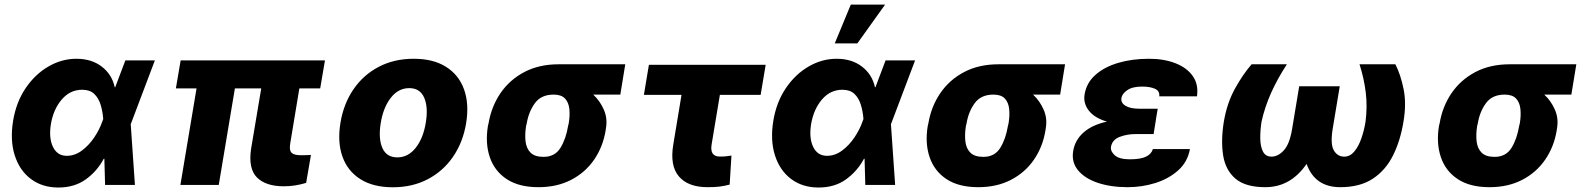

<svg xmlns="http://www.w3.org/2000/svg" viewBox="-20 -810 6946 841"><path d="M234.7 11.4Q164.1 11 114.7 -26.5Q65.3 -63.9 44.4 -130.1Q23.4 -196.4 37.6 -282Q51.1 -362.9 92.3 -423.8Q133.5 -484.7 191.9 -518.6Q250.4 -552.6 314.6 -552.6Q381.4 -552.6 426 -518.1Q470.5 -483.7 482.6 -427.9H484.7L529.1 -545.5H658.4L554.7 -271.3L552.6 -266.3L571 0H440.3L437.1 -114.7L434.3 -114.3Q405.2 -59.7 355.3 -24Q305.4 11.7 234.7 11.4ZM432.2 -288.7Q429.7 -321.7 420.8 -351Q411.9 -380.3 392.8 -398.6Q373.6 -416.9 340.2 -416.9Q286.9 -416.9 250.4 -374.1Q213.8 -331.3 202.8 -265.6Q193.2 -204.9 212.2 -166.2Q231.2 -127.5 272.4 -127.5Q307.9 -127.5 338.8 -150.6Q369.7 -173.7 392.8 -208.1Q415.8 -242.5 427.6 -276.3Z M1403.4 -545.5 1382.5 -422.9H1291.2L1251.4 -182.5Q1246.1 -152 1256.9 -141Q1267.8 -130 1299 -130Q1311.8 -130 1322.4 -130.5Q1333.1 -131 1342 -131.4L1321 -8.9Q1298.7 -2.1 1274.1 2Q1249.6 6 1223 6Q1144.2 6 1105.5 -32.7Q1066.8 -71.4 1079.9 -158.7L1124.3 -422.9H1008.9L938.2 0H770.2L840.9 -422.9H750.4L771.3 -545.5Z M1700.6 10.3Q1614.7 10.3 1558.6 -25.2Q1502.5 -60.7 1479.9 -124.3Q1457.4 -187.9 1471.2 -272Q1485.1 -355.8 1528.4 -419Q1571.7 -482.2 1639.2 -517.4Q1706.7 -552.6 1792.3 -552.6Q1878.2 -552.6 1934.1 -517Q1990.1 -481.5 2012.8 -418Q2035.5 -354.4 2021.7 -269.9Q2007.8 -186.4 1964.3 -123.2Q1920.8 -60 1853.5 -24.9Q1786.2 10.3 1700.6 10.3ZM1720.2 -120.7Q1768.1 -120.7 1801.1 -162.8Q1834.2 -204.9 1845.2 -273.4Q1856.2 -340.6 1837.9 -382.3Q1819.6 -424 1772.7 -424Q1724.8 -424 1691.8 -381.6Q1658.7 -339.1 1647.7 -271Q1636.7 -203.5 1654.8 -162.1Q1672.9 -120.7 1720.2 -120.7Z M2117.2 -258.5 2120 -269.9Q2132.5 -343.8 2172.4 -402.2Q2212.4 -460.6 2276.8 -494.5Q2341.3 -528.4 2426.8 -528.4H2718.8L2697.1 -395.6H2578.5Q2608 -368.3 2624.8 -329.9Q2641.7 -291.5 2634.2 -248.6L2632.8 -238.6Q2621.1 -166.9 2582.4 -110.6Q2543.7 -54.3 2481.7 -22.2Q2419.7 9.9 2338.8 9.9Q2253.2 9.9 2199.8 -25.2Q2146.3 -60.4 2125.5 -121.3Q2104.8 -182.2 2117.2 -258.5ZM2287.3 -269.9 2284.4 -258.5Q2278.4 -220.5 2282.1 -189.8Q2285.9 -159.1 2304.3 -141Q2322.8 -122.9 2360.8 -122.9Q2410.5 -122.9 2434.8 -162.3Q2459.2 -201.7 2468.4 -258.5L2471.2 -269.9Q2476.9 -304 2473.9 -332.6Q2470.9 -361.2 2454.9 -378.4Q2438.9 -395.6 2404.8 -395.6Q2350.5 -395.6 2323.2 -358.3Q2295.8 -321 2287.3 -269.9Z M3333.8 -526.3 3311.8 -394.5H3133.2L3096.9 -176.5Q3088.8 -124.3 3132.8 -124.3Q3150.6 -124.3 3160.5 -125.4Q3170.5 -126.4 3183.9 -128.6L3176.1 -1.4Q3153.1 4.6 3131.6 7.3Q3110.1 9.9 3079.5 9.9Q2994.3 9.9 2954 -36.9Q2913.7 -83.8 2929 -176.1L2965.2 -394.5H2800.4L2822.4 -526.3Z M3564.6 11.4Q3494 11 3444.6 -26.5Q3395.2 -63.9 3374.3 -130.1Q3353.3 -196.4 3367.5 -282Q3381 -362.9 3422.2 -423.8Q3463.4 -484.7 3521.8 -518.6Q3580.3 -552.6 3644.5 -552.6Q3711.3 -552.6 3755.9 -518.1Q3800.4 -483.7 3812.5 -427.9H3814.6L3859 -545.5H3988.3L3884.6 -271.3L3882.5 -266.3L3900.9 0H3770.2L3767 -114.7L3764.2 -114.3Q3735.1 -59.7 3685.2 -24Q3635.3 11.7 3564.6 11.4ZM3762.1 -288.7Q3759.6 -321.7 3750.7 -351Q3741.8 -380.3 3722.7 -398.6Q3703.5 -416.9 3670.1 -416.9Q3616.8 -416.9 3580.3 -374.1Q3543.7 -331.3 3532.7 -265.6Q3523.1 -204.9 3542.1 -166.2Q3561.1 -127.5 3602.3 -127.5Q3637.8 -127.5 3668.7 -150.6Q3699.6 -173.7 3722.7 -208.1Q3745.7 -242.5 3757.5 -276.3ZM3636.4 -620 3706.7 -789.8H3856.9L3735.4 -620Z M4043.7 -258.5 4046.5 -269.9Q4058.9 -343.8 4098.9 -402.2Q4138.8 -460.6 4203.3 -494.5Q4267.8 -528.4 4353.3 -528.4H4645.2L4623.6 -395.6H4505Q4534.4 -368.3 4551.3 -329.9Q4568.2 -291.5 4560.7 -248.6L4559.3 -238.6Q4547.6 -166.9 4508.9 -110.6Q4470.2 -54.3 4408.2 -22.2Q4346.2 9.9 4265.3 9.9Q4179.7 9.9 4126.2 -25.2Q4072.8 -60.4 4052 -121.3Q4031.2 -182.2 4043.7 -258.5ZM4213.8 -269.9 4210.9 -258.5Q4204.9 -220.5 4208.6 -189.8Q4212.4 -159.1 4230.8 -141Q4249.3 -122.9 4287.3 -122.9Q4337 -122.9 4361.3 -162.3Q4385.7 -201.7 4394.9 -258.5L4397.7 -269.9Q4403.4 -304 4400.4 -332.6Q4397.4 -361.2 4381.4 -378.4Q4365.4 -395.6 4331.3 -395.6Q4277 -395.6 4249.6 -358.3Q4222.3 -321 4213.8 -269.9Z M4828.8 -277.3Q4774.5 -293 4749.3 -325.5Q4724.1 -358 4730.8 -396.7Q4739 -447.1 4778.1 -481.9Q4817.1 -516.7 4878 -534.6Q4938.9 -552.6 5013.1 -552.6Q5078.1 -552.6 5128.2 -533.2Q5178.3 -513.8 5204.4 -477.1Q5230.5 -440.3 5223 -388.1H5057.9Q5060.4 -411.9 5038.7 -421.3Q5017 -430.8 4982.2 -430.8Q4940.3 -430.8 4917.8 -415.1Q4895.2 -399.5 4892 -380.7Q4888.8 -359.4 4910 -346.6Q4931.1 -333.8 4969.8 -333.8H5051.1L5043 -286.2H5043.3L5033 -222.7H4951.7Q4917.6 -222.7 4884.9 -210.6Q4852.3 -198.5 4846.2 -166.9Q4843.8 -146.3 4863.6 -129.3Q4883.5 -112.2 4928.6 -112.2Q4975.9 -112.2 5000 -123.9Q5024.1 -135.7 5029.5 -157H5192.1Q5182.2 -100.9 5140.6 -63.7Q5099.1 -26.6 5040.5 -8.3Q4981.9 9.9 4919.7 9.9Q4845.5 9.9 4788.5 -9.2Q4731.5 -28.4 4702.1 -64.1Q4672.6 -99.8 4680.8 -148.8Q4688.6 -196.4 4726.2 -229.8Q4763.8 -263.1 4828.8 -277.3Z M5935 -528.4H6092Q6115.1 -483.7 6128 -419.9Q6141 -356.2 6127.5 -277Q6114 -194.2 6081.9 -129.4Q6049.7 -64.6 5993.4 -27.3Q5937.1 9.9 5850.5 9.9Q5739.7 9.9 5703.1 -92Q5633.2 9.9 5522.4 9.9Q5435.4 9.9 5391.5 -27.5Q5347.7 -65 5337.5 -130Q5327.4 -195 5340.6 -277Q5354.4 -358.7 5389.6 -422.1Q5424.7 -485.4 5462.4 -528.4H5616.8Q5575.6 -465.2 5547.9 -403.6Q5520.2 -342 5505.7 -277Q5500 -240.1 5500.2 -204.9Q5500.4 -169.7 5511.7 -146.8Q5523.1 -123.9 5549.7 -123.9Q5578.1 -123.9 5603.5 -151.5Q5628.9 -179 5639.9 -246.1L5670.8 -432.2H5848.4L5817.5 -246.1Q5806.5 -179 5822.4 -151.5Q5838.4 -123.9 5867.9 -123.9Q5893.5 -123.9 5912.1 -146.3Q5930.8 -168.7 5943 -203.8Q5955.3 -239 5961.3 -277Q5969.8 -342 5962.4 -404.1Q5954.9 -466.3 5935 -528.4Z M6283 -258.5 6285.9 -269.9Q6298.3 -343.8 6338.2 -402.2Q6378.2 -460.6 6442.6 -494.5Q6507.1 -528.4 6592.7 -528.4H6884.6L6862.9 -395.6H6744.3Q6773.8 -368.3 6790.7 -329.9Q6807.5 -291.5 6800.1 -248.6L6798.7 -238.6Q6786.9 -166.9 6748.2 -110.6Q6709.5 -54.3 6647.5 -22.2Q6585.6 9.9 6504.6 9.9Q6419 9.9 6365.6 -25.2Q6312.1 -60.4 6291.4 -121.3Q6270.6 -182.2 6283 -258.5ZM6453.1 -269.9 6450.3 -258.5Q6444.2 -220.5 6448 -189.8Q6451.7 -159.1 6470.2 -141Q6488.6 -122.9 6526.6 -122.9Q6576.3 -122.9 6600.7 -162.3Q6625 -201.7 6634.2 -258.5L6637.1 -269.9Q6642.8 -304 6639.7 -332.6Q6636.7 -361.2 6620.7 -378.4Q6604.8 -395.6 6570.7 -395.6Q6516.3 -395.6 6489 -358.3Q6461.6 -321 6453.1 -269.9Z"/></svg>

Font: Inter UI Extra Bold
Style: Italic
Weight: 800
Italic angle: 9.39999°
Designer: Rasmus Andersson
Foundry: rsms
Version: 3.2;8d6f07862